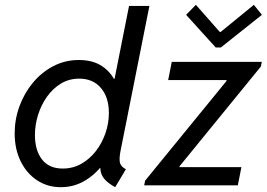

<svg xmlns="http://www.w3.org/2000/svg" viewBox="-20 -777 1118 805"><path d="M462.9 7.8Q437.5 -6.3 422.9 -21Q408.2 -35.6 403.3 -53.7Q398.4 -71.8 402.3 -95.7L422.9 -72.3H376L413.1 -128.9L463.9 -382.8L449.7 -446.8H460.4L521 -752H606.4L485.4 -144.5Q479.5 -114.7 482.4 -96.9Q485.4 -79.1 507.8 -67.4ZM234.9 7.8Q179.2 7.8 135.5 -21Q91.8 -49.8 66.7 -100.8Q41.5 -151.9 41.5 -217.8Q41.5 -276.4 61.5 -331.3Q81.5 -386.2 117.7 -429.9Q153.8 -473.6 203.1 -499.5Q252.4 -525.4 311 -525.4Q370.6 -525.4 409.7 -498.5Q448.7 -471.7 468.3 -425Q487.8 -378.4 487.8 -319.3Q487.8 -260.7 469.7 -202.6Q451.7 -144.5 418.2 -96.9Q384.8 -49.3 338.1 -20.8Q291.5 7.8 234.9 7.8ZM243.2 -70.3Q285.6 -70.3 321 -90.3Q356.4 -110.4 382.3 -144Q408.2 -177.7 422.4 -219.2Q436.5 -260.7 436.5 -303.2Q436.5 -369.1 403.1 -408.2Q369.6 -447.3 312.5 -447.3Q270 -447.3 235.8 -426.8Q201.7 -406.2 177.2 -371.8Q152.8 -337.4 139.6 -295.4Q126.5 -253.4 126.5 -210.4Q126.5 -147 156 -108.6Q185.5 -70.3 243.2 -70.3ZM584.5 0 588.4 -19.5 929.7 -437.5V-441.4H685.1L700.2 -517.6H1077.6L1073.7 -498L732.9 -80.1V-76.2H992.2L977.1 0ZM884.3 -578.1 760.3 -714.8 801.3 -756.8 901.4 -643.1H905.3L1044.4 -756.8L1078.1 -714.8L906.2 -578.1Z"/></svg>

Font: Reddit Sans
Style: Italic
Weight: 400
Italic angle: -11.25°
Designer: Stephen Hutchings
Version: Version 1.013